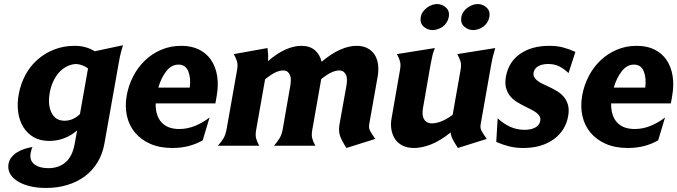

<svg xmlns="http://www.w3.org/2000/svg" viewBox="-20 -722 3355 951"><path d="M497 -10Q488 41 463 82Q438 123 400.5 151Q363 179 314 194Q265 209 208 209Q163 209 127 200Q91 191 66 175Q41 159 29.5 137.5Q18 116 22 90Q26 70 38 55.5Q50 41 67 31Q84 21 103.5 15Q123 9 141 6Q137 14 135.5 20.5Q134 27 132 35Q125 73 150.5 92Q176 111 219 111Q271 111 305 81.5Q339 52 350 -10L362 -76Q333 -51 298.5 -37.5Q264 -24 224 -24Q179 -24 147 -42.5Q115 -61 95.5 -92.5Q76 -124 70 -166.5Q64 -209 73 -256Q82 -306 105.5 -350Q129 -394 165 -426Q201 -458 248 -476.5Q295 -495 349 -495Q407 -495 449 -468L589 -498Q583 -478 578.5 -460.5Q574 -443 569 -415ZM300 -124Q322 -124 341.5 -133Q361 -142 376 -157L416 -383Q404 -392 389 -398Q374 -404 357 -405Q332 -404 310 -392.5Q288 -381 271 -361.5Q254 -342 242.5 -316Q231 -290 226 -261Q216 -202 235.5 -163Q255 -124 300 -124Z M751 -210Q750 -149 780 -116Q810 -83 868 -83Q908 -83 946 -98.5Q984 -114 1018 -140L984 -27Q953 -9 915.5 1Q878 11 834 11Q771 11 724.5 -9.5Q678 -30 648.5 -65.5Q619 -101 608.5 -148.5Q598 -196 608 -251Q617 -300 640 -344.5Q663 -389 698 -422.5Q733 -456 778.5 -475.5Q824 -495 878 -495Q929 -495 966 -476.5Q1003 -458 1025.5 -425Q1048 -392 1055.5 -346Q1063 -300 1053 -245L1047 -210ZM920 -288Q926 -336 912.5 -369Q899 -402 864 -402Q829 -402 803.5 -369Q778 -336 764 -288Z M1249 -80Q1244 -54 1248.5 -37Q1253 -20 1264 0H1059Q1077 -20 1087 -37Q1097 -54 1102 -80L1154 -374Q1159 -401 1154 -417.5Q1149 -434 1138 -454L1305 -484Q1307 -467 1308 -452Q1309 -437 1307 -419Q1355 -460 1396 -477.5Q1437 -495 1472 -495Q1515 -495 1540 -473Q1565 -451 1573 -416Q1623 -458 1666 -476.5Q1709 -495 1746 -495Q1778 -495 1800.5 -483Q1823 -471 1836 -450.5Q1849 -430 1852.5 -402.5Q1856 -375 1851 -345L1809 -108Q1805 -88 1813.5 -73Q1822 -58 1839 -34L1696 11Q1675 -21 1665.5 -45.5Q1656 -70 1661 -103L1696 -298Q1698 -311 1698.5 -324.5Q1699 -338 1695 -348.5Q1691 -359 1682.5 -366Q1674 -373 1659 -373Q1643 -373 1621 -363Q1599 -353 1571 -330L1527 -80Q1522 -54 1526.5 -37Q1531 -20 1542 0H1337Q1354 -20 1364.5 -37Q1375 -54 1380 -80L1418 -298Q1420 -311 1420.5 -324.5Q1421 -338 1417 -348.5Q1413 -359 1405 -366Q1397 -373 1382 -373Q1365 -373 1343.5 -363Q1322 -353 1293 -329Z M1961 -374Q1966 -401 1961.5 -417.5Q1957 -434 1946 -454L2134 -484Q2126 -464 2122 -447.5Q2118 -431 2113 -404L2075 -186Q2073 -173 2073 -160Q2073 -147 2078 -136Q2083 -125 2093 -118Q2103 -111 2121 -111Q2140 -111 2165 -120.5Q2190 -130 2222 -153L2261 -374Q2266 -401 2261 -417.5Q2256 -434 2245 -454L2433 -484Q2427 -464 2422.5 -446.5Q2418 -429 2413 -402L2361 -108Q2357 -88 2365.5 -73Q2374 -58 2391 -34L2248 11Q2233 -12 2223.5 -29.5Q2214 -47 2212 -66Q2160 -24 2114.5 -6.5Q2069 11 2031 11Q1998 11 1974 -1Q1950 -13 1936.5 -33.5Q1923 -54 1918.5 -81.5Q1914 -109 1920 -139ZM2064 -638Q2067 -653 2075.5 -664.5Q2084 -676 2095.5 -684.5Q2107 -693 2120 -697.5Q2133 -702 2145 -702Q2170 -702 2189 -684.5Q2208 -667 2203 -638Q2200 -623 2192 -610.5Q2184 -598 2173 -590Q2162 -582 2148.5 -577.5Q2135 -573 2123 -573Q2098 -573 2078.5 -590Q2059 -607 2064 -638ZM2265 -638Q2268 -653 2276.5 -664.5Q2285 -676 2296.5 -684.5Q2308 -693 2321 -697.5Q2334 -702 2346 -702Q2371 -702 2390 -684.5Q2409 -667 2404 -638Q2401 -623 2393 -610.5Q2385 -598 2374 -590Q2363 -582 2349.5 -577.5Q2336 -573 2324 -573Q2299 -573 2279.5 -590Q2260 -607 2265 -638Z M2623 -363Q2621 -350 2626 -340.5Q2631 -331 2641.5 -322.5Q2652 -314 2667 -307Q2682 -300 2699 -292Q2718 -283 2737.5 -271.5Q2757 -260 2771.5 -243.5Q2786 -227 2793 -203.5Q2800 -180 2794 -146Q2781 -74 2721.5 -31.5Q2662 11 2572 11Q2534 11 2502 3Q2470 -5 2438 -19L2445 -136Q2474 -109 2507 -94Q2540 -79 2578 -79Q2611 -79 2631.5 -90.5Q2652 -102 2656 -123Q2658 -136 2653 -145.5Q2648 -155 2637 -163.5Q2626 -172 2611 -179.5Q2596 -187 2578 -196Q2560 -205 2541 -216.5Q2522 -228 2508 -244.5Q2494 -261 2487 -285Q2480 -309 2486 -343Q2499 -415 2556 -455Q2613 -495 2701 -495Q2739 -495 2769 -487Q2799 -479 2830 -465L2796 -360Q2774 -381 2750.5 -393Q2727 -405 2695 -405Q2665 -405 2646 -394Q2627 -383 2623 -363Z M3007 -210Q3006 -149 3036 -116Q3066 -83 3124 -83Q3164 -83 3202 -98.5Q3240 -114 3274 -140L3240 -27Q3209 -9 3171.5 1Q3134 11 3090 11Q3027 11 2980.5 -9.5Q2934 -30 2904.5 -65.5Q2875 -101 2864.5 -148.5Q2854 -196 2864 -251Q2873 -300 2896 -344.5Q2919 -389 2954 -422.5Q2989 -456 3034.5 -475.5Q3080 -495 3134 -495Q3185 -495 3222 -476.5Q3259 -458 3281.5 -425Q3304 -392 3311.5 -346Q3319 -300 3309 -245L3303 -210ZM3176 -288Q3182 -336 3168.5 -369Q3155 -402 3120 -402Q3085 -402 3059.5 -369Q3034 -336 3020 -288Z"/></svg>

Font: LT Museum
Style: Bold Italic
Weight: 700
Designer: Daniel Lyons
Foundry: LyonsType
Version: Version 1.011